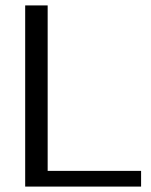

<svg xmlns="http://www.w3.org/2000/svg" viewBox="-20 -689 556 709"><path d="M73 0H501V-58H156V-669H73Z"/></svg>

Font: KpMath
Style: Sans
Weight: 400
Version: Version 0.64